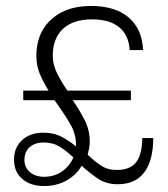

<svg xmlns="http://www.w3.org/2000/svg" viewBox="-20 -613 562 644"><path d="M128 11Q82 11 54.5 -13Q27 -37 27 -77Q27 -118 54 -143Q81 -168 126 -168Q161 -168 188 -153.5Q215 -139 241 -117L232 -102Q233 -106 234 -113Q235 -120 235 -126Q235 -164 216 -196.5Q197 -229 163 -277H58V-309H143Q126 -336 114 -364Q102 -392 102 -425Q102 -477 124.5 -514.5Q147 -552 188 -572.5Q229 -593 285 -593Q367 -593 412 -554Q457 -515 460 -445H415Q412 -495 380 -521.5Q348 -548 289 -548Q225 -548 191 -516Q157 -484 157 -426Q157 -396 171.5 -367Q186 -338 206 -309H419V-277H224Q246 -245 263.5 -211Q281 -177 281 -139Q281 -127 279 -116Q277 -105 274 -94Q295 -74 317.5 -58.5Q340 -43 372 -43Q417 -43 437 -69.5Q457 -96 457 -150H494Q494 -75 464 -35Q434 5 375 5Q336 5 307.5 -14.5Q279 -34 254 -57Q236 -26 203 -7.5Q170 11 128 11ZM62 -76Q62 -51 80.5 -35.5Q99 -20 128 -20Q162 -20 188 -38Q214 -56 226 -85Q204 -106 181 -120.5Q158 -135 127 -135Q97 -135 79.5 -119.5Q62 -104 62 -76Z"/></svg>

Font: Rokkitt SemiBold Light
Style: Regular
Weight: 300
Version: Version 3.103